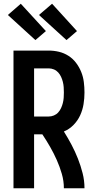

<svg xmlns="http://www.w3.org/2000/svg" viewBox="-20 -1005 515 1025"><path d="M52 0V-735H240Q268 -735 295 -728.5Q322 -722 345.5 -707Q369 -692 386 -669.5Q403 -647 413.5 -621Q424 -595 427.5 -567Q431 -539 431 -511Q431 -480 426 -449Q421 -418 408 -389.5Q395 -361 372.5 -338Q350 -315 321 -303Q343 -268 362 -232Q381 -196 396 -158Q411 -120 421 -80.5Q431 -41 431 0H321Q321 -39 310 -77Q299 -115 283 -151Q267 -187 247.5 -221Q228 -255 206 -288H162V0ZM162 -383H240Q254 -383 267.5 -388.5Q281 -394 290.5 -404.5Q300 -415 306 -428Q312 -441 315.5 -455Q319 -469 320 -483Q321 -497 321 -511Q321 -526 320 -540Q319 -554 315.5 -568Q312 -582 306 -595Q300 -608 290.5 -618.5Q281 -629 267.5 -634.5Q254 -640 240 -640H162ZM335 -791 188 -925 258 -985 391 -839ZM169 -791 22 -925 91 -985 225 -839Z"/></svg>

Font: Iosevka QP
Style: Bold
Weight: 700
Designer: Belleve Invis
Foundry: Belleve Invis
Version: Version 20.0.0; ttfautohint (v1.8.4)